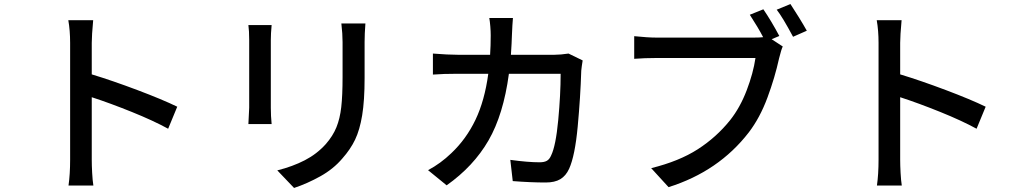

<svg xmlns="http://www.w3.org/2000/svg" viewBox="-20 -882 5040 950"><path d="M327 -670Q327 -731 318 -782H441Q434 -705 434 -670V-514Q536 -483 659.5 -436.5Q783 -390 857 -354L812 -245Q739 -285 632.5 -328Q526 -371 434 -401V-92Q434 -64 436 -26.5Q438 11 442 36H319Q327 -20 327 -92Z M1784 -674V-496Q1784 -384 1772 -311.5Q1760 -239 1737 -191Q1714 -143 1674 -98Q1630 -46 1565.5 -10Q1501 26 1435 48L1352 -39Q1428 -58 1488 -89Q1548 -120 1592 -169Q1627 -209 1644.5 -252Q1662 -295 1668.5 -352Q1675 -409 1675 -502V-674Q1675 -714 1669 -766H1788Q1784 -714 1784 -674ZM1320 -684V-349Q1320 -308 1324 -268H1209Q1213 -336 1213 -349V-684Q1213 -730 1209 -758H1324Q1320 -716 1320 -684Z M2856 -532Q2852 -402 2838.5 -256.5Q2825 -111 2796 -47Q2780 -12 2752.5 4.5Q2725 21 2680 21Q2606 21 2517 14L2505 -91Q2592 -79 2650 -79Q2673 -79 2686 -86.5Q2699 -94 2707 -113Q2730 -160 2742 -287Q2754 -414 2754 -517H2498Q2471 -315 2397 -187Q2323 -59 2190 35L2098 -40Q2160 -73 2213 -124Q2287 -194 2332.5 -289Q2378 -384 2396 -517H2244Q2173 -517 2122 -513V-617Q2198 -611 2244 -611H2405Q2408 -656 2408 -707Q2408 -727 2406 -751.5Q2404 -776 2401 -793H2518Q2515 -760 2513 -709Q2512 -671 2508 -611H2724Q2753 -611 2793 -617L2863 -583Q2858 -553 2856 -532Z M3972 -730 3904 -700Q3851 -799 3823 -834L3891 -862Q3909 -835 3933 -796Q3957 -757 3972 -730ZM3835 -594Q3814 -498 3777 -398.5Q3740 -299 3685 -227Q3536 -34 3288 44L3202 -50Q3340 -84 3432.5 -143.5Q3525 -203 3593 -288Q3642 -350 3674.5 -435Q3707 -520 3718 -595H3226Q3170 -595 3118 -591V-703Q3186 -696 3227 -696H3711Q3740 -696 3756 -698Q3731 -746 3690 -809L3757 -836Q3796 -779 3836 -704L3798 -688L3853 -652Q3846 -638 3835 -594Z M4327 -670Q4327 -731 4318 -782H4441Q4434 -705 4434 -670V-514Q4536 -483 4659.5 -436.5Q4783 -390 4857 -354L4812 -245Q4739 -285 4632.5 -328Q4526 -371 4434 -401V-92Q4434 -64 4436 -26.5Q4438 11 4442 36H4319Q4327 -20 4327 -92Z"/></svg>

Font: Sinter Medium
Style: Regular
Weight: 500
Foundry: Adobe & rsms
Version: Version 1.000